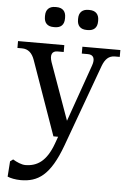

<svg xmlns="http://www.w3.org/2000/svg" viewBox="-63 -756 714 1058"><g transform="rotate(5 294.5 -227.5)"><path d="M106 -410 251 0H277L263 39C227 138 176 171 110 171C90 171 62 159 41 146L25 158L19 243C35 250 63 256 92 256C187 256 254 214 316 45L482 -410C496 -447 516 -468 550 -468H577V-506H367V-468H401C432 -468 443 -446 429 -407L318 -92L205 -407C192 -446 202 -468 233 -468H267V-506H11V-468H36C71 -468 93 -447 106 -410ZM147 -652C147 -618 166 -600 199 -600H206C240 -600 258 -618 258 -652V-659C258 -692 240 -711 206 -711H199C166 -711 147 -692 147 -659ZM330 -652C330 -618 349 -600 382 -600H389C422 -600 441 -618 441 -652V-659C441 -692 422 -711 389 -711H382C349 -711 330 -692 330 -659Z"/></g></svg>

Font: LT Superior Serif Medium
Style: Regular
Weight: 500
Designer: Daniel Lyons
Foundry: LyonsType
Version: Version 2.120;FEAKit 1.0